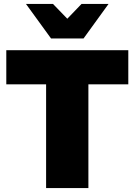

<svg xmlns="http://www.w3.org/2000/svg" viewBox="-20 -962 688 982"><path d="M241.2 -765.1 112.8 -941.9H251L324.2 -866.2L397 -941.9H535.2L407.2 -765.1ZM215.8 0V-530.8H12.2V-705.1H636.2V-530.8H432.1V0Z"/></svg>

Font: Mulish ExtraBlack
Style: Regular
Weight: 1000
Designer: Vernon Adams
Foundry: Vernon Adams
Version: Version 3.603; ttfautohint (v1.8.3)